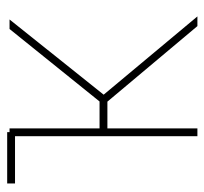

<svg xmlns="http://www.w3.org/2000/svg" viewBox="-38 -548 586 551"><g transform="rotate(-90 255.5 -273.0)"><path d="M3.9 -523.4V-545.9H151.4V-523.4ZM139.6 0V-539.1H162.1V-280.8H239.3L447.3 -539.1H474.6L258.8 -269L483.4 0H455.6L238.8 -258.3H162.1V0Z"/></g></svg>

Font: Inter 18pt Thin
Style: Regular
Weight: 250
Designer: Rasmus Andersson
Foundry: rsms
Version: Version 4.001;git-66647c0bb